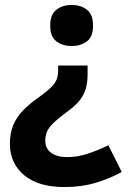

<svg xmlns="http://www.w3.org/2000/svg" viewBox="-20 -576 517 776"><path d="M334 -275Q334 -243 326.5 -217Q319 -191 300 -168Q281 -145 247 -121Q212 -95 194 -77Q176 -59 169.5 -43Q163 -27 163 -7Q163 24 186.5 41.5Q210 59 251 59Q293 59 334 45.5Q375 32 418 11L472 119Q423 146 366 163Q309 180 240 180Q135 180 77.5 132Q20 84 20 4Q20 -37 33 -69Q46 -101 72 -128.5Q98 -156 137 -183Q169 -206 185.5 -222Q202 -238 208.5 -254Q215 -270 215 -290V-311H334ZM356 -473Q356 -427 331 -408.5Q306 -390 269 -390Q234 -390 208.5 -408.5Q183 -427 183 -473Q183 -518 208.5 -537Q234 -556 269 -556Q306 -556 331 -537Q356 -518 356 -473Z"/></svg>

Font: Noto Sans Cherokee
Style: Regular
Weight: 400
Designer: Monotype Design Team
Foundry: Monotype Imaging Inc.
Version: Version 2.001